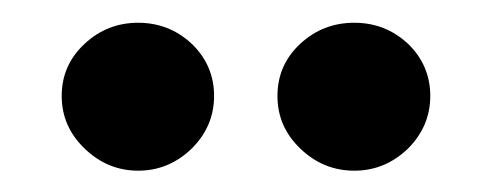

<svg xmlns="http://www.w3.org/2000/svg" viewBox="-20 -708 442 173"><path d="M35.6 -621.6C35.6 -603 42.5 -587.4 56.2 -574.2C69.8 -561 85.9 -554.2 104.5 -554.2C123 -554.2 139.2 -561 152.8 -574.2C166 -587.4 172.9 -603 172.9 -621.6C172.9 -640.1 166 -655.8 152.8 -668.5C139.2 -681.2 123 -687.5 104.5 -687.5C85.9 -687.5 69.8 -681.2 56.2 -668.5C42.5 -655.8 35.6 -640.1 35.6 -621.6ZM230 -621.6C230 -603 236.8 -587.4 250.5 -574.2C264.2 -561 280.3 -554.2 299.3 -554.2C317.9 -554.2 334 -561 347.7 -574.2C360.8 -587.4 367.7 -603 367.7 -621.6C367.7 -640.1 360.8 -655.8 347.7 -668.5C334 -681.2 317.9 -687.5 299.3 -687.5C280.3 -687.5 264.2 -681.2 250.5 -668.5C236.8 -655.8 230 -640.1 230 -621.6Z"/></svg>

Font: Estedad ExtraBold
Style: Regular
Weight: 800
Designer: Amin Abedi
Version: Version 7.3